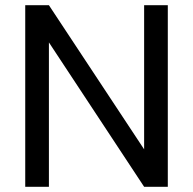

<svg xmlns="http://www.w3.org/2000/svg" viewBox="-20 -718 743 738"><path d="M625 0H534L168 -555V0H77V-698H168L534 -144V-698H625Z"/></svg>

Font: Poppins A&M
Style: Regular-A&M
Weight: 400
Designer: Ninad Kale (Devanagari), Jonny Pinhorn (Latin)
Foundry: Indian Type Foundry
Version: 4.004